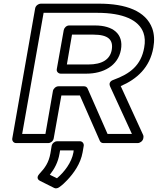

<svg xmlns="http://www.w3.org/2000/svg" viewBox="-20 -756 861 1048"><path d="M767 -496C750 -399 690 -353 599 -320C592 -318 570 -308 581 -284L700 -25H567L458 -273C455 -280 448 -285 439 -285H299C284 -285 271 -271 269 -260L228 -25H101L218 -686H511C652 -686 738 -647 763 -577C771 -554 773 -528 767 -496ZM817 -496C824 -535 822 -570 811 -601C776 -696 668 -736 520 -736H202C191 -736 175 -726 172 -711L47 0C45 11 53 25 68 25H244C255 25 270 15 273 0L315 -235H416L525 13C528 20 535 25 544 25H732C743 25 759 15 762 0L763 -7C764 -11 763 -16 761 -20L639 -286C727 -324 798 -387 817 -496ZM640 -484C656 -572 595 -617 499 -617H357C342 -617 330 -603 328 -592L290 -379C287 -364 300 -354 311 -354H452C543 -354 624 -396 640 -484ZM590 -484C581 -433 540 -404 461 -404H345L373 -567H490C572 -567 599 -538 590 -484ZM291 217 252 198C277 166 297 130 305 82L308 65H382L381 75C371 132 330 184 291 217ZM195 193C174 216 192 228 198 231L276 270C284 274 295 272 303 266C319 255 333 242 347 227C382 190 420 138 431 75L437 40C439 29 431 15 416 15H291C280 15 265 25 262 40L255 82C246 132 225 161 195 193Z"/></svg>

Font: Asimov
Style: XWidOuIt
Weight: 500
Designer: Google
Version: Version 2.000980; 2014